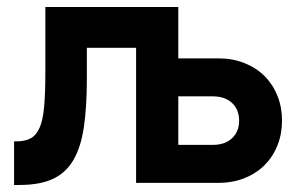

<svg xmlns="http://www.w3.org/2000/svg" viewBox="-20 -520 862 546"><path d="M20 -118H26Q51 -118 67 -126.5Q83 -135 92.5 -156.5Q102 -178 105.5 -216.5Q109 -255 109 -315V-500H487V-354H601Q642 -354 675.5 -340.5Q709 -327 732.5 -303.5Q756 -280 769 -247.5Q782 -215 782 -177Q782 -139 769 -106.5Q756 -74 732.5 -50.5Q709 -27 675.5 -13.5Q642 0 601 0H367V-384H227V-296Q227 -216 218.5 -158.5Q210 -101 188.5 -64.5Q167 -28 130 -11Q93 6 35 6H20ZM585 -108Q620 -108 640 -127Q660 -146 660 -177Q660 -208 640 -227Q620 -246 585 -246H487V-108Z"/></svg>

Font: NT Somic Bold
Style: Regular
Weight: 700
Designer: Ravid Balaliev — lead type designer, mastering
Michael Voronin — secret advisor, marketing
Ivan Kovalenko — best boy
Foundry: NT Type
Version: Version 0.7